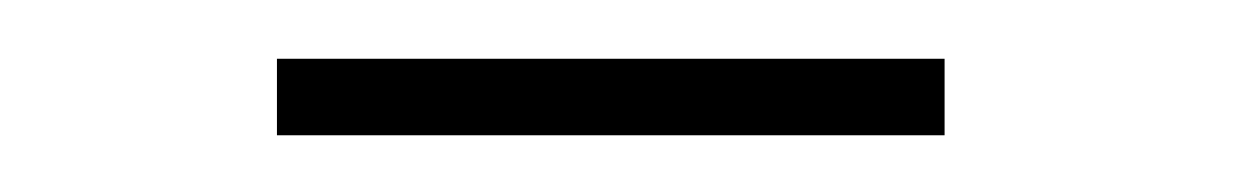

<svg xmlns="http://www.w3.org/2000/svg" viewBox="-20 -339 425 66"><path d="M75.2 -292.5V-318.8H304.7V-292.5Z"/></svg>

Font: Suwannaphum Thin
Style: Regular
Weight: 100
Designer: Danh Hong
Version: Version 8.002; ttfautohint (v1.8.3)